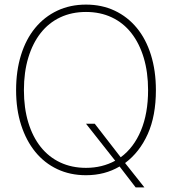

<svg xmlns="http://www.w3.org/2000/svg" viewBox="-20 -746 748 835"><path d="M570 69 500 -22Q436 16 354 16Q285 16 229 -10.5Q173 -37 133.5 -85.5Q94 -134 72 -202Q50 -270 50 -354Q50 -438 71.5 -507Q93 -576 133 -624.5Q173 -673 229 -699.5Q285 -726 354 -726Q423 -726 479 -699.5Q535 -673 575 -624.5Q615 -576 636.5 -507Q658 -438 658 -354Q658 -242 622.5 -163Q587 -84 524 -37L608 69ZM354 -16Q424 -16 481 -47L354 -208H392L505 -62Q562 -104 593 -178.5Q624 -253 624 -354Q624 -432 605 -495Q586 -558 551 -602.5Q516 -647 466 -670.5Q416 -694 354 -694Q292 -694 242 -670.5Q192 -647 157 -602.5Q122 -558 103 -495Q84 -432 84 -354Q84 -276 103 -213.5Q122 -151 157 -107Q192 -63 242 -39.5Q292 -16 354 -16Z"/></svg>

Font: Geist Thin
Style: Regular
Weight: 400
Designer: Basement.studio, Andrés Briganti, Mateo Zaragoza
Foundry: Basement.studio, Vercel, Andrés Briganti, Guido Ferreyra, Mateo Zaragoza
Version: Version 1.401